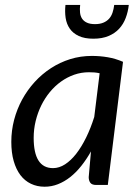

<svg xmlns="http://www.w3.org/2000/svg" viewBox="-20 -736 551 764"><path d="M25 0ZM409 0H363Q345.5 0 339.2 -9Q333 -18 333 -31L342 -133.5Q324 -101.5 303.2 -75.5Q282.5 -49.5 259.2 -31.2Q236 -13 210.5 -3Q185 7 157.5 7Q127.5 7 103 -4.8Q78.5 -16.5 61.2 -39.2Q44 -62 34.5 -95.2Q25 -128.5 25 -171.5Q25 -216.5 36.2 -259.2Q47.5 -302 68.2 -340Q89 -378 118 -409.8Q147 -441.5 182.8 -464.8Q218.5 -488 259.5 -500.8Q300.5 -513.5 345.5 -513.5Q378 -513.5 408.8 -508.2Q439.5 -503 469.5 -490ZM191 -67Q215.5 -67 239 -82.2Q262.5 -97.5 283.5 -124.5Q304.5 -151.5 322.8 -188.8Q341 -226 355 -270.5L376.5 -444.5Q365.5 -447 354.8 -447.8Q344 -448.5 333.5 -448.5Q303.5 -448.5 275.5 -438.8Q247.5 -429 223 -411.5Q198.5 -394 178.5 -369.8Q158.5 -345.5 144.2 -316.5Q130 -287.5 122 -254.8Q114 -222 114 -187.5Q114 -67 191 -67ZM351.5 -582Q316.5 -582 293.5 -592.8Q270.5 -603.5 257.8 -621.8Q245 -640 241.2 -664.5Q237.5 -689 240.5 -716.5H299Q297 -700 298.5 -685.8Q300 -671.5 306.8 -661.5Q313.5 -651.5 326 -645.8Q338.5 -640 358 -640Q377.5 -640 391.2 -645.8Q405 -651.5 414 -661.5Q423 -671.5 427.8 -685.8Q432.5 -700 434.5 -716.5H492.5Q489.5 -689 480.2 -664.5Q471 -640 454.2 -621.8Q437.5 -603.5 412 -592.8Q386.5 -582 351.5 -582Z"/></svg>

Font: Lato
Style: Italic
Weight: 400
Italic angle: -7°
Designer: Lukasz Dziedzic
Foundry: tyPoland Lukasz Dziedzic
Version: Version 2.007; 2014-02-27